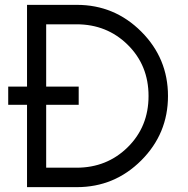

<svg xmlns="http://www.w3.org/2000/svg" viewBox="-20 -770 772 790"><path d="M296.2 -750Q451.2 -750 561.2 -640Q671.2 -530 671.2 -375Q671.2 -220 561.2 -110Q451.2 0 296.2 0H91.2V-338.8H13.8V-413.8H91.2V-750ZM295 -80Q420 -80 505.6 -164.4Q591.2 -248.8 591.2 -375Q591.2 -501.2 505.6 -585.6Q420 -670 295 -670H170V-413.8H303.8V-338.8H170V-80Z"/></svg>

Font: Now Alt
Style: Regular
Weight: 400
Designer: Alfredo Marco Pradil
Foundry: Alfredo Marco Pradil
Version: Version 1.002;PS 001.002;hotconv 1.0.88;makeotf.lib2.5.64775